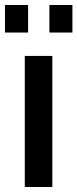

<svg xmlns="http://www.w3.org/2000/svg" viewBox="-33 -746 309 766"><path d="M-13.2 -616.2V-726.1H79.1V-616.2ZM164.1 -616.2V-726.1H255.9V-616.2ZM65.9 0V-522.9H175.8V0Z"/></svg>

Font: Rawline SemiBold
Style: Regular
Weight: 600
Designer: Matt McInerney, Pablo Impallari, Rodrigo Fuenzalida
Foundry: Matt McInerney, Pablo Impallari, Rodrigo Fuenzalida
Version: Version 4.020;PS 004.020;hotconv 1.0.88;makeotf.lib2.5.64775